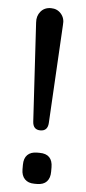

<svg xmlns="http://www.w3.org/2000/svg" viewBox="-52 -731 343 762"><g transform="rotate(5 120.0 -350.0)"><path d="M120 -213Q91 -213 89 -245L66 -638Q64 -664 79 -682Q94 -700 120 -700Q145 -700 160.5 -682Q176 -664 173 -638L151 -245Q149 -213 120 -213ZM115 0Q90 0 76.5 -14Q63 -28 63 -53V-71Q63 -97 76.5 -110.5Q90 -124 115 -124H125Q151 -124 164 -110.5Q177 -97 177 -71V-53Q177 -28 164 -14Q151 0 125 0Z"/></g></svg>

Font: Quicksand Light SemiBold
Style: Regular
Weight: 600
Version: Version 3.006